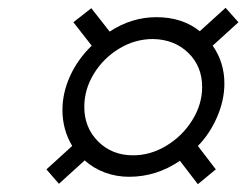

<svg xmlns="http://www.w3.org/2000/svg" viewBox="-20 -605 631 492"><path d="M441 -193Q381 -152 311 -152Q278 -152 248.5 -163Q219 -174 197 -194L131 -134L99 -171L165 -231Q140 -273 140 -323Q140 -367 159.5 -410Q179 -453 215 -488L168 -548L214 -584L261 -524Q317 -561 381 -561Q447 -561 492 -525L558 -585L591 -548L525 -488Q555 -445 555 -391Q555 -348 536 -304.5Q517 -261 487 -231L533 -171L487 -133ZM498 -382Q498 -435 462.5 -469.5Q427 -504 372 -505Q326 -505 285.5 -480.5Q245 -456 220.5 -416Q196 -376 196 -331Q196 -278 231.5 -242.5Q267 -207 321 -207Q366 -207 407 -232Q448 -257 473 -297.5Q498 -338 498 -382Z"/></svg>

Font: Be Vietnam Light
Style: Italic
Weight: 300
Italic angle: -9.222°
Designer: Gabriel Lam
Foundry: TypeRant
Version: Version 3.000